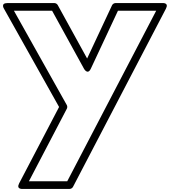

<svg xmlns="http://www.w3.org/2000/svg" viewBox="-78 -815 1106 1250"><path d="M689.9 -745H938.8L359.8 365H110.3L357.2 -107.4C361.1 -115 360.7 -124.3 356.8 -131.2L12.7 -745H261.2L469.1 -367C469.1 -367 492.8 -323.9 513.6 -368.4ZM674 -795C666 -795 655.7 -789.8 651.4 -780.6L489.2 -434.1L297.9 -782C294 -789.1 285.3 -795 276 -795H-30C-76.4 -795 -51.8 -757.8 -51.8 -757.8L306.6 -118.6L46.8 378.4C25.7 419 69 415 69 415H375C383.6 415 392.8 409.9 397.2 401.6L1002.2 -758.4C1023.3 -799 980 -795 980 -795Z"/></svg>

Font: Poland Can Into
Style: BigWritingsOLn
Weight: 700
Foundry: Cannot Into Space Fonts
Version: Version 0.92